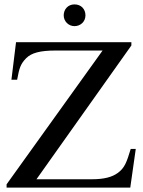

<svg xmlns="http://www.w3.org/2000/svg" viewBox="-20 -854 652 874"><path d="M598 -176H575C557 -117 548 -89 515 -66C490 -48 454 -38 398 -38H146L578 -647V-662H53L32 -491H58C68 -546 74 -563 99 -589C123 -613 162 -624 233 -624H447L10 -15V0H573ZM369 -784C369 -812 350 -834 319 -834C289 -834 270 -811 270 -784C270 -757 292 -735 319 -735C346 -735 369 -755 369 -784Z"/></svg>

Font: XITS Math
Style: Regular
Weight: 400
Designer: MicroPress Inc., with final additions and corrections provided by Coen Hoffman, Elsevier (retired)
Version: Version 1.302